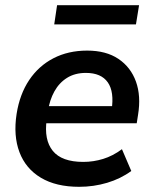

<svg xmlns="http://www.w3.org/2000/svg" viewBox="-20 -710 588 740"><path d="M285 10Q196 10 137.5 -25Q79 -60 55 -123.5Q31 -187 44 -271Q56 -347 92.5 -401.5Q129 -456 186 -485.5Q243 -515 316 -515Q389 -515 436.5 -483Q484 -451 504 -395.5Q524 -340 512 -267L507 -235H140L150 -301H429L410 -285Q421 -356 395.5 -392.5Q370 -429 311 -429Q269 -429 238.5 -410Q208 -391 189.5 -357.5Q171 -324 165 -282L160 -249Q149 -171 183.5 -128.5Q218 -86 301 -86Q340 -86 377.5 -97.5Q415 -109 450 -135L486 -51Q445 -21 393 -5.5Q341 10 285 10ZM189 -616 200 -690H516L504 -616Z"/></svg>

Font: Mulish ExtraLight
Style: Italic
Weight: 200
Italic angle: -9°
Designer: Vernon Adams
Foundry: Vernon Adams
Version: Version 3.603